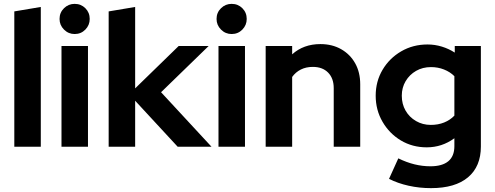

<svg xmlns="http://www.w3.org/2000/svg" viewBox="-20 -759 2561 993"><path d="M54 0V-700L191 -723V0Z M298 0V-521H435V0ZM366 -583Q334 -583 311 -606Q288 -629 288 -661Q288 -694 311 -716.5Q334 -739 366 -739Q399 -739 421.5 -716.5Q444 -694 444 -661Q444 -629 421.5 -606Q399 -583 366 -583Z M542 0V-700L679 -723V-302L904 -521H1059L813 -282L1074 0H899L679 -238V0Z M1110 0V-521H1247V0ZM1178 -583Q1146 -583 1123 -606Q1100 -629 1100 -661Q1100 -694 1123 -716.5Q1146 -739 1178 -739Q1211 -739 1233.5 -716.5Q1256 -694 1256 -661Q1256 -629 1233.5 -606Q1211 -583 1178 -583Z M1354 0V-521H1491V-478Q1550 -531 1637 -531Q1698 -531 1744.5 -504.5Q1791 -478 1817 -431.5Q1843 -385 1843 -323V0H1706V-303Q1706 -354 1677 -383.5Q1648 -413 1598 -413Q1563 -413 1536 -399.5Q1509 -386 1491 -361V0Z M2209 214Q2149 214 2093 201.5Q2037 189 1992 166L2040 60Q2083 81 2124 91Q2165 101 2206 101Q2267 101 2298.5 75Q2330 49 2330 -3V-44Q2266 3 2187 3Q2113 3 2053.5 -32.5Q1994 -68 1958.5 -129Q1923 -190 1923 -264Q1923 -338 1958.5 -398Q1994 -458 2055 -493.5Q2116 -529 2191 -529Q2229 -529 2265 -518Q2301 -507 2332 -487V-521H2467V-1Q2467 102 2400.5 158Q2334 214 2209 214ZM2208 -113Q2246 -113 2277 -125.5Q2308 -138 2330 -161V-365Q2308 -387 2276.5 -399.5Q2245 -412 2209 -412Q2166 -412 2132 -392.5Q2098 -373 2078 -339.5Q2058 -306 2058 -264Q2058 -221 2077.5 -187Q2097 -153 2131.5 -133Q2166 -113 2208 -113Z"/></svg>

Font: Red Hat Display ExtraBold
Style: Regular
Weight: 800
Designer: Pentagram, MCKL
Foundry: Pentagram, MCKL
Version: Version 1.023